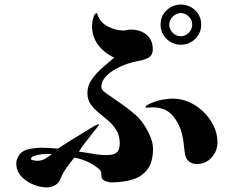

<svg xmlns="http://www.w3.org/2000/svg" viewBox="-20 -811 1040 837"><path d="M207 -140Q200 -140 193.5 -140Q187 -140 180 -140Q174 -140 158.5 -138Q143 -136 129 -131.5Q115 -127 115 -118Q115 -114 125.5 -112Q136 -110 140 -110Q162 -110 176 -118.5Q190 -127 207 -140ZM818 -704Q818 -724 803 -739Q788 -754 768 -754Q749 -754 733.5 -739Q718 -724 718 -704Q718 -683 733 -668Q748 -653 768 -653Q788 -653 803 -668.5Q818 -684 818 -704ZM647 -162Q647 -105 623 -73Q599 -41 558 -28.5Q517 -16 466 -16Q453 -16 437.5 -22.5Q422 -29 422 -44V-53Q422 -66 409 -76.5Q396 -87 387 -92Q350 -116 304 -124Q287 -103 271 -81Q255 -59 244 -33Q243 -30 241.5 -26.5Q240 -23 238 -20Q231 -9 215.5 -1.5Q200 6 186 6Q156 6 125 -6.5Q94 -19 72.5 -42.5Q51 -66 51 -100Q51 -112 58.5 -126.5Q66 -141 76 -148Q91 -159 116.5 -163Q142 -167 161 -167Q178 -167 196 -166Q214 -165 232 -163Q261 -182 290 -200Q319 -218 349 -236Q363 -244 379 -254.5Q395 -265 410 -270L412 -267Q407 -259 400.5 -251.5Q394 -244 388 -236Q372 -215 355 -194Q338 -173 324 -150Q354 -146 384.5 -140.5Q415 -135 446 -135Q475 -135 488.5 -146Q502 -157 502 -187Q502 -219 488 -242.5Q474 -266 453 -284Q432 -302 410.5 -319.5Q389 -337 375 -357Q361 -377 361 -405Q361 -438 381 -466Q401 -494 428.5 -517.5Q456 -541 478 -560Q435 -579 408 -615Q381 -651 381 -699Q381 -705 383 -718Q385 -731 390 -742.5Q395 -754 403 -754Q412 -717 447 -697.5Q482 -678 517 -678Q526 -678 534 -680Q542 -682 550 -682Q591 -682 618.5 -660Q646 -638 646 -596Q646 -569 625 -558.5Q604 -548 582 -545Q563 -542 536 -533Q509 -524 483 -509.5Q457 -495 439.5 -475.5Q422 -456 422 -433Q422 -423 428.5 -416.5Q435 -410 442 -405Q476 -381 509.5 -358Q543 -335 574 -307Q592 -291 608.5 -266Q625 -241 636 -214Q647 -187 647 -162ZM928 -191Q928 -153 902.5 -124.5Q877 -96 838 -96Q818 -96 804 -107Q790 -118 787 -138Q783 -158 781.5 -178.5Q780 -199 775 -219Q765 -268 734 -305.5Q703 -343 647 -343Q640 -343 632 -342.5Q624 -342 616 -341L615 -349Q641 -365 673 -373Q705 -381 735 -381Q771 -381 805.5 -365.5Q840 -350 867.5 -323Q895 -296 911.5 -262Q928 -228 928 -191ZM857 -704Q857 -667 831 -641.5Q805 -616 768 -616Q732 -616 706 -641.5Q680 -667 680 -704Q680 -741 706 -766Q732 -791 768 -791Q805 -791 831 -766Q857 -741 857 -704Z"/></svg>

Font: Kaisei Tokumin
Style: Bold
Weight: 700
Designer: Font-Kai, 金井和夫
Foundry: KAZUO KANAI
Version: Version 5.003